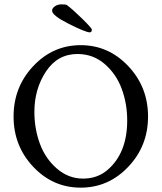

<svg xmlns="http://www.w3.org/2000/svg" viewBox="-20 -861 751 891"><path d="M134.3 -86.9Q43 -183.6 43 -320.3Q43 -457 134.3 -554.2Q225.6 -651.4 354.5 -651.4Q483.4 -651.4 575.2 -554.2Q667 -457 667 -320.3Q667 -183.6 575.2 -86.9Q483.4 9.8 354.5 9.8Q225.6 9.8 134.3 -86.9ZM339.8 -610.4Q247.1 -610.4 193.4 -529.3Q139.6 -448.2 139.6 -341.8Q139.6 -263.7 165 -194.3Q190.4 -125 244.1 -78.6Q297.9 -32.2 365.2 -32.2Q432.6 -32.2 479.5 -72.8Q570.3 -151.4 570.3 -301.8Q570.3 -379.9 544.9 -448.7Q519.5 -517.6 465.8 -564Q412.1 -610.4 339.8 -610.4ZM406.2 -723.6Q406.2 -710.9 396.5 -710.9Q377.9 -710.9 299.8 -750Q221.7 -789.1 221.7 -811.5Q221.7 -822.3 234.4 -831.5Q247.1 -840.8 265.6 -840.8Q284.2 -840.8 290 -837.9Q316.4 -818.4 361.3 -774.4Q406.2 -730.5 406.2 -723.6Z"/></svg>

Font: CrimsonText-Roman
Style: Roman
Weight: 400
Version: Version 0.13